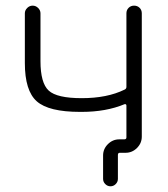

<svg xmlns="http://www.w3.org/2000/svg" viewBox="-20 -565 598 683"><path d="M429.7 -517.6Q429.7 -529.3 437.5 -537.1Q445.3 -544.9 457 -544.9Q468.8 -544.9 476.6 -537.1Q484.4 -529.3 484.4 -517.6V-79.1Q484.4 -55.7 467.3 -38.6Q450.2 -21.5 426.8 -21.5H406.2Q399.4 -21.5 399.4 -13.7V71.3Q399.4 82 391.6 89.8Q383.8 97.7 373 97.7Q362.3 97.7 354.5 89.8Q346.7 82 346.7 71.3V-11.7Q346.7 -35.2 363.8 -52.2Q380.9 -69.3 404.3 -69.3H421.9Q429.7 -69.3 429.7 -76.2V-189.5Q429.7 -192.4 427.7 -193.8Q425.8 -195.3 422.9 -194.3Q357.4 -167 270.5 -167Q267.6 -167 264.6 -167Q153.3 -167 110.8 -204.6Q68.4 -242.2 68.4 -340.8V-517.6Q68.4 -528.3 76.7 -536.6Q85 -544.9 96.2 -544.9Q107.4 -544.9 115.7 -536.6Q124 -528.3 124 -517.6V-347.7Q124 -269.5 153.3 -242.7Q182.6 -215.8 270.5 -215.8Q361.3 -215.8 422.9 -246.1Q429.7 -249 429.7 -255.9Z"/></svg>

Font: irohamaru Light
Style: Regular
Weight: 200
Designer: [Source Han Sans]
Ryoko NISHIZUKA  (kana & ideographs); Paul D. Hunt (Latin, Greek & Cyrillic); Wenlong ZHANG  (bopomofo
Version: Version 1.01